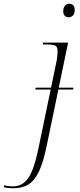

<svg xmlns="http://www.w3.org/2000/svg" viewBox="-160 -763 424 1023"><path d="M206 -671Q194 -671 185.5 -678.5Q177 -686 177 -703Q177 -721 185.5 -732Q194 -743 209 -743Q222 -743 230 -735Q238 -727 238 -711Q238 -689 228 -680Q218 -671 206 -671ZM-88 240Q-104 240 -117 238.5Q-130 237 -140 234L-138 224Q-129 227 -116 228.5Q-103 230 -90 230Q-39 230 -8 183.5Q23 137 46 22L110 -286H28L30 -296H112L143 -445Q144 -454 145.5 -465.5Q147 -477 147 -488Q147 -513 135.5 -519.5Q124 -526 88 -526H68L70 -536H203L153 -296H231L230 -286H151L89 13Q71 101 47.5 150.5Q24 200 -9 220Q-42 240 -88 240Z"/></svg>

Font: Noto Serif Display ExtraLight
Style: Italic
Weight: 200
Italic angle: -12°
Designer: Monotype Design Team
Foundry: Monotype Imaging Inc.
Version: Version 2.009